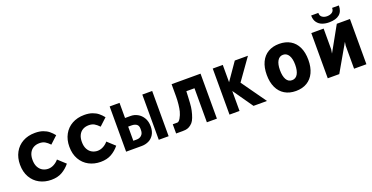

<svg xmlns="http://www.w3.org/2000/svg" viewBox="-28 -1460 4255 2194"><g transform="rotate(-20 2100.0 -363.0)"><path d="M46.5 -274.5Q46.5 -358.5 81.8 -423Q117 -487.5 181.2 -523Q245.5 -558.5 330 -558.5Q385.5 -558.5 426.5 -544Q467.5 -529.5 496 -506.2Q524.5 -483 550.5 -450.5L461.5 -368Q431 -400 404 -415.2Q377 -430.5 338 -430.5Q296.5 -430.5 265.2 -412.8Q234 -395 216.8 -360.8Q199.5 -326.5 199.5 -277.5Q199.5 -223.5 219.2 -188.2Q239 -153 270 -136.8Q301 -120.5 336 -120.5Q371 -120.5 405 -138.5Q439 -156.5 463.5 -186L554 -103Q513 -52 458.2 -20.8Q403.5 10.5 326.5 10.5Q248 10.5 184.2 -23.2Q120.5 -57 83.5 -121.5Q46.5 -186 46.5 -274.5Z M646.5 -274.5Q646.5 -358.5 681.8 -423Q717 -487.5 781.2 -523Q845.5 -558.5 930 -558.5Q985.5 -558.5 1026.5 -544Q1067.5 -529.5 1096 -506.2Q1124.5 -483 1150.5 -450.5L1061.5 -368Q1031 -400 1004 -415.2Q977 -430.5 938 -430.5Q896.5 -430.5 865.2 -412.8Q834 -395 816.8 -360.8Q799.5 -326.5 799.5 -277.5Q799.5 -223.5 819.2 -188.2Q839 -153 870 -136.8Q901 -120.5 936 -120.5Q971 -120.5 1005 -138.5Q1039 -156.5 1063.5 -186L1154 -103Q1113 -52 1058.2 -20.8Q1003.5 10.5 926.5 10.5Q848 10.5 784.2 -23.2Q720.5 -57 683.5 -121.5Q646.5 -186 646.5 -274.5Z M1237 -550H1357V-366H1426Q1469.5 -366 1509.5 -344Q1549.5 -322 1574.8 -279Q1600 -236 1600 -176Q1600 -116 1575.5 -76.5Q1551 -37 1511.5 -18.5Q1472 0 1427 0H1237ZM1481 -173V-191Q1481 -228.5 1458.2 -244.8Q1435.5 -261 1398 -261H1357V-89H1398Q1433.5 -89 1457.2 -111Q1481 -133 1481 -173ZM1634 -550H1754V0H1634Z M1845 -112H1900Q1919.5 -112 1939.5 -146.8Q1959.5 -181.5 1970 -221Q1978.5 -253.5 1983.8 -303Q1989 -352.5 1989 -396V-547H2341V0H2219V-414H2120L2117 -347Q2113.5 -264 2108.5 -225.5Q2103.5 -187 2091 -144Q2078.5 -100.5 2064.2 -74.5Q2050 -48.5 2028 -32Q2007 -14.5 1983.8 -7.2Q1960.5 0 1925 0H1845Z M2614 -237V6H2492V-554H2614V-343.5L2760 -554H2920L2735 -294L2948 6H2784Z M3047 -274Q3047 -364.5 3077.5 -428.8Q3108 -493 3165 -526.5Q3222 -560 3300 -560Q3378 -560 3435 -526.5Q3492 -493 3522.5 -428.8Q3553 -364.5 3553 -274Q3553 -185 3522.8 -120.5Q3492.5 -56 3435.5 -21.8Q3378.5 12.5 3300 12.5Q3221.5 12.5 3164.5 -21.8Q3107.5 -56 3077.2 -120.8Q3047 -185.5 3047 -274ZM3392.5 -274Q3392.5 -346.5 3368 -387Q3343.5 -427.5 3299.5 -427.5Q3255.5 -427.5 3231.5 -387Q3207.5 -346.5 3207.5 -274Q3207.5 -201 3230.8 -160Q3254 -119 3299.5 -119Q3345 -119 3368.8 -160.2Q3392.5 -201.5 3392.5 -274Z M3689 -550H3839V-297L3831 -248.5L3999 -550H4159V0H4009V-280.5L4016 -325L3829 0H3689ZM3756 -739H3843Q3843 -702.5 3867.2 -685.8Q3891.5 -669 3925 -669Q3961.5 -669 3986.2 -685.5Q4011 -702 4011 -739H4093Q4093 -595 3923 -595Q3878.5 -595 3841 -608.8Q3803.5 -622.5 3779.8 -654.8Q3756 -687 3756 -739Z"/></g></svg>

Font: JuliaMono Black
Style: Regular
Weight: 900
Monospace: yes
Designer: cormullion
Foundry: corm
Version: Version 0.054; ttfautohint (v1.8.4)